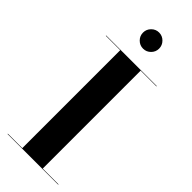

<svg xmlns="http://www.w3.org/2000/svg" viewBox="-308 -998 1033 1033"><g transform="rotate(45 209.0 -481.5)"><path d="M146.2 -901.4Q146.2 -926.6 164.2 -944.7Q182.2 -962.9 207.4 -962.9Q232.6 -962.9 250.6 -944.7Q268.6 -926.6 268.6 -901.4Q268.6 -876.2 250.6 -858.2Q232.6 -840.2 207.4 -840.2Q182.2 -840.2 164.2 -858.2Q146.2 -876.2 146.2 -901.4ZM17 -2.5H126.5V-747.5H17V-750H402V-747.5H282V-2.5H402V0H17Z"/></g></svg>

Font: Bodoni* 72pt
Style: Bold
Weight: 700
Version: Version 2.3